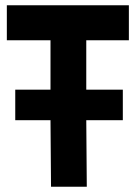

<svg xmlns="http://www.w3.org/2000/svg" viewBox="-20 -710 520 730"><path d="M38 -369H172V-557H6V-690H470V-557H308V-369H447V-253H308L310 0H174L172 -253H38Z"/></svg>

Font: Panefresco 999wt
Style: Regular
Weight: 900
Version: Version 1.001